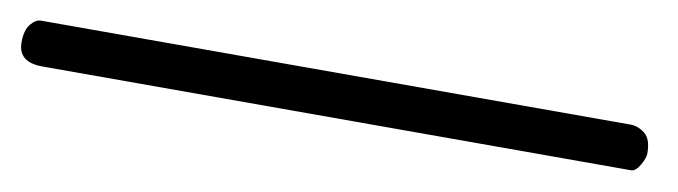

<svg xmlns="http://www.w3.org/2000/svg" viewBox="-22 -11 876 248"><g transform="rotate(10 416.0 113.0)"><path d="M32 142Q0 142 0 116Q0 100 6.5 92Q13 84 20 84H793Q803 84 812 91Q821 98 821 117Q821 123 815.5 132.5Q810 142 804 142Z"/></g></svg>

Font: Fuzzy Bubbles
Style: Regular
Weight: 400
Designer: Robert E. Leuschke
Foundry: Robert E. Leuschke
Version: Version 1.010; ttfautohint (v1.8.3)